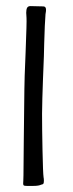

<svg xmlns="http://www.w3.org/2000/svg" viewBox="-20 -602 240 630"><path d="M56 0Q56 -3 56.5 -9.5Q57 -16 57 -27L58 -136L60 -310Q60 -338 64 -430Q68 -533 67 -543L66 -560Q66 -571 69 -576.5Q72 -582 80 -582L122 -581Q131 -581 131 -570Q131 -565 130 -560Q129 -555 129 -550Q127 -529 125 -458Q125 -435 121 -341Q120 -310 119 -280.5Q118 -251 118 -229Q118 -181 119.5 -107.5Q121 -34 123 -20Q124 -16 124 -9Q124 -2 122.5 0.5Q121 3 115 4Q107 8 89.5 8Q72 8 68 8Q60 8 58 6.5Q56 5 56 0Z"/></svg>

Font: Barriecito
Style: Regular
Weight: 400
Designer: Pablo Cosgaya & Sergio Jiménez
Foundry: Pablo Cosgaya & Sergio Jiménez
Version: Version 1.001